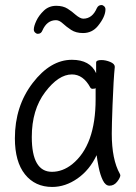

<svg xmlns="http://www.w3.org/2000/svg" viewBox="-20 -723 540 761"><path d="M187 18Q119 18 79 -32Q39 -82 39 -175Q39 -302 109.5 -394Q180 -486 265 -486Q337 -486 361 -433V-475Q361 -485 382 -485Q399 -485 417 -477.5Q435 -470 435 -458Q430 -411 426 -306Q423 -225 423 -193Q423 -91 455 -34L457 -29Q457 -19 444.5 -3Q432 13 414 13Q398 13 387.5 -8.5Q377 -30 371 -60.5Q365 -91 363 -108Q335 -49 287 -15.5Q239 18 187 18ZM186 -42Q228 -42 266 -72Q359 -147 359 -330V-374Q357 -371 347 -371Q341 -371 338 -376Q310 -428 265 -428Q212 -428 159 -358Q106 -288 106 -180Q106 -42 186 -42ZM130 -589Q124 -589 119 -594Q114 -599 114 -606Q114 -619 124 -640.5Q134 -662 154 -681Q174 -700 203 -700Q230 -700 248 -688.5Q266 -677 279 -665Q298 -649 310 -649Q346 -649 364 -691Q370 -703 382 -703Q388 -703 393 -698Q398 -693 398 -686Q398 -657 368 -620Q345 -592 309 -592Q281 -592 262 -604.5Q243 -617 229 -630Q215 -643 202 -643Q166 -643 148 -602Q143 -589 130 -589Z"/></svg>

Font: LXGW WenKai Mono TC
Style: Regular
Weight: 400
Designer: LXGW / Fontworks Inc.
Foundry: LXGW / Fontworks Inc.
Version: Version 1.330